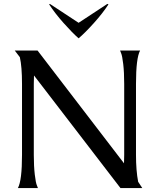

<svg xmlns="http://www.w3.org/2000/svg" viewBox="-20 -957 799 977"><path d="M55 -700H171L611 -126Q612 -139 612 -169V-530Q612 -589 607 -631.5Q602 -674 596 -687L591 -700H693Q672 -662 672 -530V-169Q672 -89 683 -32L704 0H593L153 -573Q152 -560 152 -530V-169Q152 -111 157 -68.5Q162 -26 168 -13L173 0H71Q92 -38 92 -169V-530Q92 -618 81 -666ZM234 -937 380 -841 526 -937 532 -935Q503 -890 457.5 -839.5Q412 -789 380 -762Q348 -790 303.5 -840Q259 -890 230 -935Z"/></svg>

Font: Coconat
Style: Regular
Weight: 400
Designer: Sara Lavazza
Foundry: Collletttivo
Version: Version 1.000;Glyphs 3.2 (3217)